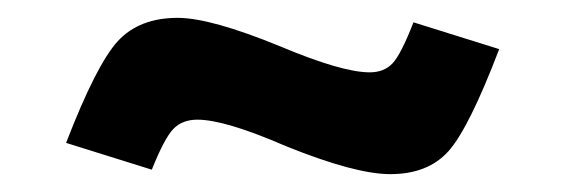

<svg xmlns="http://www.w3.org/2000/svg" viewBox="-20 -414 633 215"><path d="M179 -394Q216 -394 294 -362Q363 -333 394 -333Q410 -333 419.5 -343Q429 -353 443 -389L539 -359Q505 -270 482 -244.5Q459 -219 417 -219Q378 -219 301 -250Q232 -280 201 -280Q184 -280 174 -269.5Q164 -259 150 -224L54 -254Q88 -342 112 -368Q136 -394 179 -394Z"/></svg>

Font: Nacelle Heavy
Style: Regular
Weight: 800
Designer: Sora Sagano
Foundry: Sora Sagano
Version: Version 1.000;FEAKit 1.0